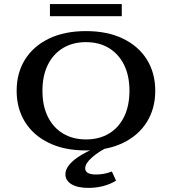

<svg xmlns="http://www.w3.org/2000/svg" viewBox="-20 -737 855 955"><path d="M407.5 11.3Q301 11.3 223.8 -25.9Q146.5 -63 104.6 -130Q62.8 -196.9 62.8 -285.5Q62.8 -374.4 104.6 -441.2Q146.5 -507.9 223.8 -545.1Q301 -582.3 407.5 -582.3Q513.9 -582.3 591.2 -545.1Q668.5 -507.9 710.3 -441.2Q752.2 -374.4 752.2 -285.5Q752.2 -196.9 710.3 -130Q668.5 -63 591.2 -25.9Q513.9 11.3 407.5 11.3ZM407.5 -43.5Q473.4 -43.5 521.9 -72.6Q570.4 -101.7 597.2 -156.1Q623.9 -210.5 623.9 -285.5Q623.9 -360.4 597 -414.5Q570.1 -468.5 521.8 -498Q473.4 -527.4 407.5 -527.4Q342.3 -527.4 293.6 -498.2Q244.9 -468.9 218 -414.7Q191.1 -360.4 191.1 -285.5Q191.1 -210.5 218 -156.3Q244.9 -102 293.6 -72.8Q342.3 -43.5 407.5 -43.5ZM420 197.6Q366.5 197.6 335.9 179.5Q305.3 161.4 305.3 129.6Q305.3 105.4 325.8 81Q346.3 56.5 385.8 33.1Q425.3 9.7 482.3 -12.1H530.5Q473.7 14.2 438.7 45Q403.8 75.8 403.8 99.8Q403.8 131 457.7 131Q498.6 131 536.6 116.1L557.2 161.6Q529.7 178.8 494.4 188.2Q459 197.6 420 197.6ZM228.4 -656.5V-716.9H585.7V-656.5Z"/></svg>

Font: Playfair 5pt SemiExpanded Light
Style: Regular
Weight: 300
Width: 6
Designer: Claus Eggers Sørensen
Foundry: Claus Eggers Sørensen
Version: Version 2.203